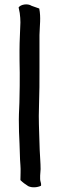

<svg xmlns="http://www.w3.org/2000/svg" viewBox="-20 -769 267 856"><path d="M63 -736 68 -711C70 -696 71 -682 71 -669C70 -628 67 -589 67 -544C67 -518 67 -484 68 -444C68 -403 68 -367 67 -338C67 -302 64 -270 64 -235C64 -200 65 -163 67 -129C69 -95 68 -66 71 -33C73 -12 71 14 71 34C81 44 93 53 106 61C123 69 147 67 163 59C165 48 159 40 159 30V14L161 -15C161 -44 158 -72 157 -101C156 -150 153 -202 153 -253C153 -269 154 -285 154 -302C156 -358 156 -400 156 -467V-613C157 -655 163 -691 155 -731L121 -743C103 -755 72 -749 63 -736Z"/></svg>

Font: Hussar Pisanka
Style: Regular
Weight: 400
Designer: Robert Jablonski
Foundry: Cannot Into Space Fonts
Version: Version 1.070